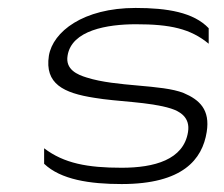

<svg xmlns="http://www.w3.org/2000/svg" viewBox="-20 -482 563 483"><path d="M103 -342C92 -271 140 -248 217 -236C275 -226 356 -226 410 -209C432 -202 459 -187 453 -150C442 -80 368 -60 286 -60C200 -60 141 -71 91 -109V-70C133 -30 206 -19 286 -19C440 -19 489 -81 500 -150C509 -206 482 -231 442 -248C387 -270 273 -263 198 -287C175 -294 144 -307 150 -342C160 -406 250 -421 322 -421C408 -421 459 -410 505 -372V-411C467 -451 401 -462 321 -462C189 -462 113 -402 103 -342Z"/></svg>

Font: Charger Sport
Style: HLExtObl
Weight: 100
Designer: Jasper
Foundry: Cannot Into Space Fonts
Version: Version 1.1